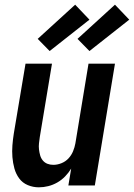

<svg xmlns="http://www.w3.org/2000/svg" viewBox="-20 -792 572 820"><path d="M146 8Q121 8 98.5 -1.5Q76 -11 62 -30Q48 -49 41.5 -72.5Q35 -96 33 -121Q31 -146 33 -171.5Q35 -197 39 -222L89 -520H202L150 -207Q148 -193 146.5 -180Q145 -167 146.5 -154Q148 -141 151.5 -128.5Q155 -116 163 -106.5Q171 -97 182.5 -92.5Q194 -88 208 -88Q225 -88 242.5 -95Q260 -102 272.5 -115.5Q285 -129 292 -146Q299 -163 302 -180L358 -520H471L385 0H272L284 -72Q273 -54 258 -38.5Q243 -23 224.5 -12.5Q206 -2 186 3Q166 8 146 8ZM362 -574 311 -626 471 -772 532 -708ZM192 -574 141 -626 301 -772 362 -708Z"/></svg>

Font: Iosevka SS18
Style: Bold Italic
Weight: 700
Italic angle: -9°
Monospace: yes
Designer: Belleve Invis
Foundry: Belleve Invis
Version: Version 25.1.1; ttfautohint (v1.8.4)